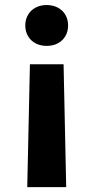

<svg xmlns="http://www.w3.org/2000/svg" viewBox="-20 -578 378 777"><path d="M101.1 -317.9H237.3L247.9 179.2H90.3ZM82.3 -475Q82.3 -499.2 93.4 -518Q104.4 -536.9 124 -547.2Q143.6 -557.6 168.9 -557.6Q194.3 -557.6 213.9 -547.2Q233.6 -536.9 244.6 -518Q255.6 -499.2 255.6 -475Q255.6 -450.7 244.6 -431.8Q233.6 -413 213.9 -402.6Q194.3 -392.3 168.9 -392.3Q143.6 -392.3 124 -402.6Q104.4 -413 93.4 -431.8Q82.3 -450.7 82.3 -475Z"/></svg>

Font: Raveo Variable
Style: Regular
Weight: 400
Designer: Jakub Foglar, Rasmus Andersson (Inter)
Foundry: Jakubfoglar.com
Version: Version 1.000;Glyphs 3.2.3 (3260)